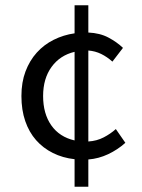

<svg xmlns="http://www.w3.org/2000/svg" viewBox="-20 -673 537 726"><path d="M143 -310Q143 -243 174 -199Q205 -155 262 -142V-477Q207 -464 175 -420Q143 -376 143 -310ZM262 33V-71Q217 -76 180 -94.5Q143 -113 116.5 -143Q90 -173 75.5 -215Q61 -257 61 -310Q61 -362 76.5 -403Q92 -444 119 -474Q146 -504 183 -522.5Q220 -541 262 -547V-653H314V-550Q358 -548 390 -531Q422 -514 445 -492L405 -440Q385 -458 362.5 -469Q340 -480 314 -482V-138Q346 -140 372 -153.5Q398 -167 418 -185L454 -133Q425 -107 389 -90Q353 -73 314 -70V33Z"/></svg>

Font: TypoPRO Source Sans Pro
Style: Regular
Weight: 400
Designer: Paul D. Hunt
Foundry: Adobe Systems Incorporated
Version: Version 2.020;PS 2.000;hotconv 1.0.86;makeotf.lib2.5.63406